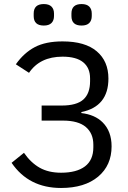

<svg xmlns="http://www.w3.org/2000/svg" viewBox="-20 -914 633 946"><path d="M280.8 12.2Q397 12.2 463.9 -43.9Q529.8 -99.6 529.8 -192.9Q529.8 -267.1 485.8 -311Q447.8 -349.1 380.9 -356.9V-361.8Q514.2 -389.2 514.2 -526.9Q514.2 -612.3 456.8 -661.1Q399.4 -710 288.1 -710Q205.1 -710 151.6 -681.9Q98.1 -653.8 58.1 -597.2L123 -555.2Q176.8 -634.8 288.1 -634.8Q356 -634.8 389.9 -607.2Q423.8 -579.6 423.8 -527.8V-514.2Q423.8 -453.1 390.6 -423.6Q357.4 -394 284.2 -394H185.1V-319.8H290Q365.7 -319.8 402.8 -288.3Q439.9 -256.8 439.9 -201.2V-188Q439.9 -125.5 398.7 -94.2Q357.4 -63 280.8 -63Q219.2 -63 175.5 -87.6Q131.8 -112.3 98.1 -161.1L37.1 -111.8Q121.6 12.2 280.8 12.2ZM195.8 -788.1Q221.2 -788.1 233.6 -800.5Q246.1 -813 246.1 -835V-847.2Q246.1 -869.1 233.6 -881.6Q221.2 -894 195.8 -894Q146 -894 146 -847.2V-835Q146 -788.1 195.8 -788.1ZM381.8 -788.1Q407.2 -788.1 419.7 -800.5Q432.1 -813 432.1 -835V-847.2Q432.1 -869.1 419.7 -881.6Q407.2 -894 381.8 -894Q332 -894 332 -847.2V-835Q332 -788.1 381.8 -788.1Z"/></svg>

Font: Plexus Sans
Style: Regular
Weight: 400
Version: Version 2.001;PS 002.001;hotconv 1.0.70;makeotf.lib2.5.58329